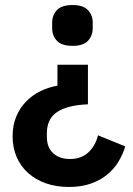

<svg xmlns="http://www.w3.org/2000/svg" viewBox="-20 -554 526 762"><path d="M254 188Q203 188 162 173.5Q121 159 91.5 132.5Q62 106 46 69Q30 32 30 -13Q30 -57 44.5 -91.5Q59 -126 84 -151.5Q109 -177 141 -192.5Q173 -208 208 -214V-297H329V-140Q249 -137 207.5 -110Q166 -83 166 -25V-11Q166 31 191 54Q216 77 258 77Q303 77 331 50.5Q359 24 369 -17L477 27Q468 58 450.5 87Q433 116 406 138.5Q379 161 341 174.5Q303 188 254 188ZM268 -372Q225 -372 206 -392Q187 -412 187 -443V-464Q187 -494 206 -514Q225 -534 268 -534Q310 -534 329 -514Q348 -494 348 -464V-443Q348 -412 329 -392Q310 -372 268 -372Z"/></svg>

Font: IBM Plex Sans Hebrew SmBld
Style: Regular
Weight: 600
Designer: Mike Abbink, Paul van der Laan, Pieter van Rosmalen, Yanek Iontef
Foundry: Bold Monday
Version: Version 1.3